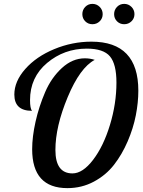

<svg xmlns="http://www.w3.org/2000/svg" viewBox="-20 -965 737 991"><path d="M54 -477Q54 -545 110.5 -609Q167 -673 260 -711.5Q353 -750 452 -750Q694 -750 694 -497Q694 -436 681 -369.5Q668 -303 639 -235.5Q610 -168 568.5 -114.5Q527 -61 464.5 -27.5Q402 6 328 6Q146 6 146 -195Q146 -259 163.5 -337Q181 -415 213 -489.5Q245 -564 299.5 -614Q354 -664 418 -664Q445 -664 469 -656Q393 -616 329.5 -464Q266 -312 266 -191Q266 -70 354 -70Q407 -70 460.5 -140Q514 -210 547.5 -320Q581 -430 581 -539Q581 -634 547.5 -674Q514 -714 428 -714Q311 -714 223 -640Q135 -566 135 -448Q135 -406 145 -393Q54 -393 54 -477ZM420 -855Q405 -870 405 -892Q405 -914 420 -929.5Q435 -945 457 -945Q479 -945 494.5 -929.5Q510 -914 510 -892Q510 -870 494.5 -855Q479 -840 457 -840Q435 -840 420 -855ZM584 -855Q569 -870 569 -892Q569 -914 584 -929.5Q599 -945 621 -945Q643 -945 658.5 -929.5Q674 -914 674 -892Q674 -870 658.5 -855Q643 -840 621 -840Q599 -840 584 -855Z"/></svg>

Font: Lobster Two
Style: Italic
Weight: 400
Designer: Pablo Impallari
Foundry: Pablo Impallari. www.impallari.com
Version: Version 1.006